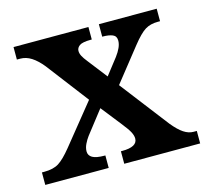

<svg xmlns="http://www.w3.org/2000/svg" viewBox="-83 -632 789 728"><g transform="rotate(-15 311.5 -268.0)"><path d="M9 0V-49H18Q54 -49 75.5 -62.5Q97 -76 127 -113L253 -269L127 -434Q106 -460 85 -473.5Q64 -487 41 -487H28V-536H322V-487H319Q285 -487 273.5 -478.5Q262 -470 262 -458Q262 -448 267.5 -437.5Q273 -427 285 -412L344 -336L393 -399Q405 -415 411.5 -429.5Q418 -444 418 -457Q418 -475 403.5 -481Q389 -487 366 -487H363V-536H590V-487H581Q552 -487 531.5 -474.5Q511 -462 480 -423L377 -293L524 -102Q547 -74 566 -61.5Q585 -49 604 -49H617V0H319V-49H324Q384 -49 384 -82Q384 -93 377 -107Q370 -121 346 -151L286 -227L216 -137Q207 -125 200 -110.5Q193 -96 193 -82Q193 -66 207.5 -57.5Q222 -49 255 -49H258V0Z"/></g></svg>

Font: Noto Serif Khojki SemiBold
Style: Regular
Weight: 600
Version: Version 2.003